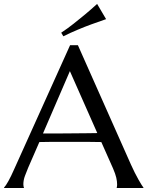

<svg xmlns="http://www.w3.org/2000/svg" viewBox="-30 -941 738 961"><path d="M554.2 0V-2Q555.2 -4.4 555.7 -9.3Q556.2 -14.2 556.2 -18.1Q556.2 -33.2 552 -51.5Q547.9 -69.8 536.1 -97.2L477.1 -230Q449.7 -231 404.3 -231Q358.9 -231 306.2 -231Q267.6 -231 231.7 -231Q195.8 -231 167 -230L110.8 -101.1Q103.5 -83 95.2 -61.5Q86.9 -40 86.9 -18.1Q86.9 -11.7 87.9 -7.6Q88.9 -3.4 89.8 -2V0H-9.8V-2Q-1 -11.2 12.2 -34.9Q25.4 -58.6 41 -94.2L320.8 -714.8H359.9L625 -118.2Q634.3 -97.2 644.3 -77.4Q654.3 -57.6 663.1 -42Q671.9 -26.4 678.7 -15.6Q685.5 -4.9 688 -2V0ZM237.8 -272.9Q266.1 -272.9 295.9 -273.2Q325.7 -273.4 354.2 -273.7Q382.8 -273.9 409.2 -274.2Q435.5 -274.4 457 -274.9L319.8 -585L185.1 -272.9ZM501 -845.2Q464.8 -833 427.7 -819.3Q411.6 -813.5 394 -806.6Q376.5 -799.8 358.4 -792Q340.3 -784.2 322 -776.1Q303.7 -768.1 287.1 -759.3L276.4 -777.3Q308.1 -798.3 339.6 -823.2Q371.1 -848.1 397.5 -870.1Q427.7 -895.5 456.1 -921.4Z"/></svg>

Font: Marcellus
Style: Regular
Weight: 400
Designer: Astigmatic (AOETI)
Foundry: Astigmatic (AOETI)
Version: Version 1.000